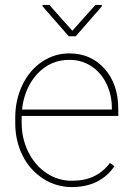

<svg xmlns="http://www.w3.org/2000/svg" viewBox="-20 -757 544 787"><path d="M273.9 9.8C351.6 9.8 409.7 -18.6 449.2 -75.7C449.2 -75.7 430.7 -88.9 430.7 -88.9C430.7 -88.9 430.7 -88.9 430.7 -88.9C411.6 -64 389.6 -45.9 364.7 -34.2C339.8 -22 309.6 -16.1 273.9 -16.1C273.9 -16.1 273.9 -16.1 273.9 -16.1C236.8 -16.1 202.6 -26.4 170.9 -47.4C139.2 -68.4 114.3 -97.2 96.2 -133.8C78.1 -170.4 68.8 -210 68.8 -252.9C68.8 -252.9 68.8 -281.7 68.8 -281.7C68.8 -281.7 464.8 -281.7 464.8 -281.7C464.8 -281.7 464.8 -309.6 464.8 -309.6C464.8 -309.6 464.8 -309.6 464.8 -309.6C464.8 -377.9 446.3 -433.1 408.7 -475.1C371.1 -517.1 323.2 -538.1 264.2 -538.1C264.2 -538.1 264.2 -538.1 264.2 -538.1C223.6 -538.1 186.5 -526.9 152.3 -503.9C118.2 -481 91.3 -449.2 71.8 -408.7C52.2 -368.2 42.5 -323.2 42.5 -274.4C42.5 -274.4 42.5 -252.4 42.5 -252.4C42.5 -252.4 42.5 -252.4 42.5 -252.4C42.5 -203.6 52.7 -159.2 72.8 -119.1C92.8 -79.1 121.1 -47.9 156.7 -24.9C192.4 -2 231.4 9.8 273.9 9.8C273.9 9.8 273.9 9.8 273.9 9.8ZM264.2 -511.7C296.9 -511.7 326.7 -503.4 353.5 -486.3C379.9 -469.2 400.9 -445.3 416 -414.6C431.2 -383.8 438.5 -350.1 438.5 -314.5C438.5 -314.5 438.5 -308.1 438.5 -308.1C438.5 -308.1 70.3 -308.1 70.3 -308.1C70.3 -308.1 70.3 -308.1 70.3 -308.1C76.7 -367.2 97.7 -416 133.3 -454.6C168.9 -492.7 212.9 -511.7 264.2 -511.7C264.2 -511.7 264.2 -511.7 264.2 -511.7ZM182.1 -736.8C182.1 -736.8 154.3 -736.8 154.3 -736.8C154.3 -736.8 154.3 -731.4 154.3 -731.4C154.3 -731.4 261.7 -608.4 261.7 -608.4C261.7 -608.4 290.5 -608.4 290.5 -608.4C290.5 -608.4 397 -730.5 397 -730.5C397 -730.5 397 -736.8 397 -736.8C397 -736.8 371.1 -736.8 371.1 -736.8C371.1 -736.8 276.4 -630.9 276.4 -630.9C276.4 -630.9 182.1 -736.8 182.1 -736.8Z"/></svg>

Font: WOX
Style: Regular
Weight: 500
Designer: Google
Foundry: ""
Version: ""